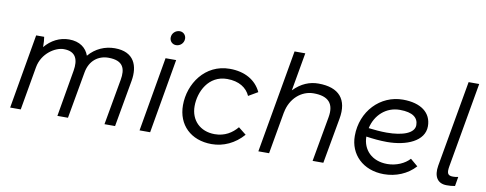

<svg xmlns="http://www.w3.org/2000/svg" viewBox="-62 -1017 3344 1321"><g transform="rotate(10 1610.0 -356.5)"><path d="M46 0H120L173 -304C191 -405 282 -460 340 -460C426 -460 445 -403 432 -326L376 0H450L508 -327C523 -412 583 -455 653 -455C760 -455 775 -396 762 -321L705 0H779L837 -327C855 -431 822 -527 685 -527C617 -527 551 -499 504 -443C485 -496 439 -532 365 -532C299 -532 240 -501 197 -449C197 -480 195 -504 192 -520H136Z M950 0H1024L1114 -520H1040ZM1095 -621C1123 -621 1149 -643 1149 -675C1149 -700 1130 -720 1105 -720C1076 -720 1050 -697 1050 -666C1050 -641 1069 -621 1095 -621Z M1454 7C1536 7 1615 -29 1674 -97L1620 -140C1584 -97 1534 -64 1463 -64C1361 -64 1294 -132 1294 -230C1294 -331 1353 -453 1483 -453C1566 -453 1620 -417 1644 -363L1709 -401C1672 -480 1594 -525 1489 -525C1315 -525 1214 -372 1214 -223C1214 -86 1308 7 1454 7Z M1780 0H1855L1907 -296V-294C1925 -393 2000 -459 2086 -459C2188 -459 2233 -413 2215 -314L2159 0H2234L2291 -318C2316 -456 2251 -531 2107 -531C2046 -531 1987 -508 1934 -453L1981 -720H1906Z M2657 5C2740 5 2820 -27 2875 -88L2823 -132C2790 -95 2731 -68 2668 -68C2561 -68 2495 -136 2494 -229C2541 -222 2591 -217 2640 -217C2776 -217 2899 -268 2899 -372C2899 -467 2824 -523 2699 -523C2541 -523 2415 -393 2415 -220C2415 -92 2510 5 2657 5ZM2500 -289C2521 -383 2594 -450 2690 -450C2781 -450 2819 -417 2819 -366C2819 -310 2740 -280 2626 -280C2585 -280 2541 -284 2500 -289Z M3096 5C3119 5 3132 4 3154 0L3165 -65C3152 -62 3139 -61 3128 -61C3090 -61 3084 -80 3092 -127L3196 -720H3122L3016 -118C3003 -42 3031 5 3096 5Z"/></g></svg>

Font: Fixel Display
Style: Italic
Weight: 400
Italic angle: -10°
Designer: AlfaBravo + MacPaw
Foundry: Kyrylo Tkachov, Marchela Mozhyna, Serhii Makarenko, Maria Weinstein, Zakhar Kryvoshyya
Version: Version 1.210;Glyphs 3.2 (3217)